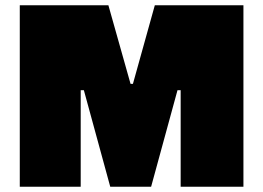

<svg xmlns="http://www.w3.org/2000/svg" viewBox="-20 -708 997 728"><path d="M55 0V-688H391L475 -390H484L567 -688H903V0H665V-366H653L553 0H398L298 -366H286V0Z"/></svg>

Font: Saira SemiExpanded Black
Style: Regular
Weight: 900
Width: 6
Designer: Hector Gatti with collaboration of the Omnibus-Type team
Foundry: Omnibus-Type
Version: Version 1.101